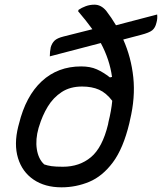

<svg xmlns="http://www.w3.org/2000/svg" viewBox="-20 -790 693 821"><path d="M327 -506Q366 -506 394 -493.5Q422 -481 450 -459L459 -461Q449 -535 411 -606L193 -549Q193 -559 194 -568.5Q195 -578 197 -588Q202 -605 213 -616Q224 -627 252 -634L375 -665Q349 -701 314 -742L316 -748Q329 -757 346.5 -763.5Q364 -770 384 -770Q412 -770 434 -744Q457 -714 476 -682L652 -728Q654 -710 649 -693Q644 -671 631 -660.5Q618 -650 583 -641L507 -621Q541 -545 550 -459Q559 -373 536 -277L533 -263Q507 -155 462.5 -95.5Q418 -36 361.5 -12.5Q305 11 243 11Q172 11 123.5 -22Q75 -55 57 -114Q39 -173 58 -249L61 -260Q90 -379 158.5 -442.5Q227 -506 327 -506ZM169 -87Q183 -82 200.5 -79.5Q218 -77 249 -77Q320 -77 369 -118Q418 -159 442 -258L444 -269Q456 -317 460 -359Q434 -393 403.5 -406.5Q373 -420 331 -420Q280 -420 244 -396.5Q208 -373 184.5 -334.5Q161 -296 147 -249L145 -243Q131 -194 137.5 -152Q144 -110 169 -87Z"/></svg>

Font: Recursive Mn Csl St
Style: Italic
Weight: 400
Italic angle: -15°
Monospace: yes
Version: Version 1.079;hotconv 1.0.112;makeotfexe 2.5.65598; ttfautoh